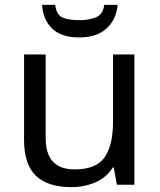

<svg xmlns="http://www.w3.org/2000/svg" viewBox="-20 -760 658 790"><path d="M533 -536V0H461L448 -71H444Q418 -29 372 -9.5Q326 10 274 10Q177 10 128 -36.5Q79 -83 79 -185V-536H168V-191Q168 -63 287 -63Q376 -63 410.5 -113Q445 -163 445 -257V-536ZM464 -740Q459 -680 418.5 -643Q378 -606 306 -606Q232 -606 194.5 -642.5Q157 -679 153 -740H207Q212 -699 237 -688Q262 -677 308 -677Q347 -677 375.5 -689Q404 -701 409 -740Z"/></svg>

Font: Noto Sans Old Turkic
Style: Regular
Weight: 400
Designer: Monotype Design Team
Foundry: Monotype Imaging Inc.
Version: Version 2.003; ttfautohint (v1.8.4.7-5d5b)